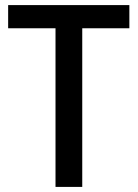

<svg xmlns="http://www.w3.org/2000/svg" viewBox="-20 -734 542 754"><path d="M303 0H198V-623H12V-714H488V-623H303Z"/></svg>

Font: Noto Sans Telugu SemiCondensed Medium
Style: Regular
Weight: 500
Width: 4
Designer: Jelle Bosma - Monotype Design Team
Foundry: Monotype Imaging Inc.
Version: Version 2.005; ttfautohint (v1.8.4.7-5d5b)